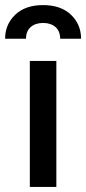

<svg xmlns="http://www.w3.org/2000/svg" viewBox="-57 -733 338 753"><path d="M60 -494H164V0H60ZM261 -581H179Q179 -611 160.5 -627Q142 -643 112 -643Q82 -643 63.5 -627Q45 -611 45 -581H-37Q-37 -637 2.5 -675Q42 -713 112 -713Q182 -713 221.5 -675Q261 -637 261 -581Z"/></svg>

Font: Cabin Medium
Style: Regular
Weight: 500
Designer: Pablo Impallari
Foundry: Pablo Impallari. http://www.impallari.com Igino Marini. http://www.ikern.com
Version: Version 2.200